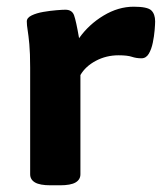

<svg xmlns="http://www.w3.org/2000/svg" viewBox="-20 -551 483 573"><path d="M131 2Q99 2 84.5 -6.5Q70 -15 70 -31V-349Q70 -393 67.5 -419.5Q65 -446 62.5 -461Q60 -476 60 -487Q60 -498 74.5 -505Q89 -512 109.5 -515.5Q130 -519 148.5 -520.5Q167 -522 175 -522Q195 -522 201 -505.5Q207 -489 216 -437Q245 -478 289 -504.5Q333 -531 379 -531Q420 -531 431.5 -520Q443 -509 443 -487Q443 -479 441.5 -461Q440 -443 436 -423.5Q432 -404 424 -390.5Q416 -377 402 -377Q387 -377 373.5 -381.5Q360 -386 334 -386Q297 -386 266 -369.5Q235 -353 220 -327V-31Q220 -15 205.5 -6.5Q191 2 159 2Z"/></svg>

Font: Asap Expanded
Style: Bold
Weight: 700
Width: 7
Designer: Pablo Cosgaya
Foundry: Omnibus-Type
Version: Version 3.001; ttfautohint (v1.8.4.7-5d5b)